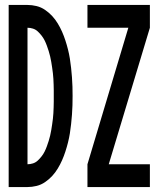

<svg xmlns="http://www.w3.org/2000/svg" viewBox="-20 -755 640 775"><path d="M333 0V-92L498 -643H333V-735H585V-643L419 -92H585V0ZM15 0V-735H91Q109 -735 127.5 -730.5Q146 -726 162 -715Q178 -704 190.5 -690.5Q203 -677 213 -660.5Q223 -644 230.5 -627Q238 -610 244 -591.5Q250 -573 254.5 -555Q259 -537 262 -518.5Q265 -500 267 -481Q269 -462 270.5 -443Q272 -424 272.5 -405Q273 -386 273 -368Q273 -349 272.5 -330Q272 -311 270.5 -292Q269 -273 267 -254Q265 -235 262 -216.5Q259 -198 254.5 -180Q250 -162 244 -143.5Q238 -125 230.5 -108Q223 -91 213 -74.5Q203 -58 190.5 -44.5Q178 -31 162 -20Q146 -9 127.5 -4.5Q109 0 91 0ZM91 -92Q102 -92 113 -95.5Q124 -99 132.5 -107Q141 -115 148 -124Q155 -133 160 -143Q165 -153 169 -164Q173 -175 176.5 -186Q180 -197 182.5 -208Q185 -219 187 -230.5Q189 -242 190.5 -253Q192 -264 193.5 -275.5Q195 -287 195.5 -298.5Q196 -310 196.5 -321.5Q197 -333 197 -344.5Q197 -356 197 -368Q197 -379 197 -390.5Q197 -402 196.5 -413.5Q196 -425 195.5 -436.5Q195 -448 193.5 -459.5Q192 -471 190.5 -482Q189 -493 187 -504.5Q185 -516 182.5 -527Q180 -538 176.5 -549Q173 -560 169 -571Q165 -582 160 -592Q155 -602 148 -611Q141 -620 132.5 -628Q124 -636 113 -639.5Q102 -643 91 -643Z"/></svg>

Font: Iosevka SS04 Semibold Extended
Style: Regular
Weight: 600
Width: 7
Monospace: yes
Designer: Belleve Invis
Foundry: Belleve Invis
Version: Version 19.0.0; ttfautohint (v1.8.4)